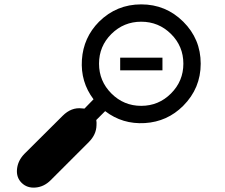

<svg xmlns="http://www.w3.org/2000/svg" viewBox="-20 -863 1040 887"><path d="M535.2 -596.7H730.5V-538.1H535.2ZM437.5 -762.7Q365.2 -689.5 358.4 -586.9Q351.6 -484.4 412.1 -404.3L370.1 -361.3Q364.3 -362.3 358.4 -362.3Q309.6 -368.2 269.5 -328.1L92.8 -152.3Q62.5 -121.1 58.6 -82Q54.7 -43 80.1 -18.1Q105.5 6.8 144.5 3.4Q183.6 0 213.9 -30.3L390.6 -207Q424.8 -241.2 425.8 -284.2Q426.8 -295.9 424.8 -308.6L465.8 -349.6Q545.9 -288.1 649.4 -294.4Q752.9 -300.8 826.2 -374Q907.2 -455.1 907.2 -568.8Q907.2 -682.6 826.7 -762.7Q746.1 -842.8 632.3 -842.8Q518.6 -842.8 437.5 -762.7ZM632.3 -762.7Q712.9 -762.7 770 -706.1Q827.1 -649.4 827.1 -568.8Q827.1 -488.3 770 -431.2Q712.9 -374 632.3 -374Q551.8 -374 494.6 -431.2Q437.5 -488.3 437.5 -568.8Q437.5 -649.4 494.6 -706.1Q551.8 -762.7 632.3 -762.7Z"/></svg>

Font: Heydings Controls
Style: Regular
Weight: 400
Monospace: yes
Designer: Heydon Pickering
Version: Version 1.0